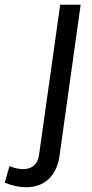

<svg xmlns="http://www.w3.org/2000/svg" viewBox="-144 -552 386 807"><path d="M-104 146 -124 216C-91 229 -61 235 -34 235C43 235 94 187 106 104L195 -532H109L20 100C15 138 -10 159 -47 159C-63 159 -83 155 -104 146Z"/></svg>

Font: Ronzino Oblique
Style: Italic
Weight: 400
Italic angle: -8°
Designer: Nunzio Mazzaferro
Foundry: Collletttivo
Version: Version 1.000;Glyphs 3.3 (3337)